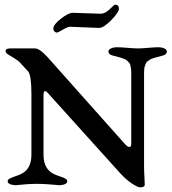

<svg xmlns="http://www.w3.org/2000/svg" viewBox="-20 -794 737 825"><path d="M406 -674Q394 -674 344 -676.5Q294 -679 282 -679Q271 -679 250 -666.5Q229 -654 225 -654Q219 -654 214 -659Q209 -664 209 -671Q209 -688 241.5 -713.5Q274 -739 293 -739Q305 -739 352.5 -737Q400 -735 412 -735Q432 -735 451.5 -754.5Q471 -774 474 -774Q491 -774 491 -757Q491 -741 458 -707.5Q425 -674 406 -674ZM167 -129Q167 -66 214 -45Q220 -42 236.5 -36.5Q253 -31 261 -26.5Q269 -22 269 -15Q269 -1 237 2Q235 2 220 0.5Q205 -1 182 -2.5Q159 -4 138 -4Q117 -4 96 -2.5Q75 -1 61.5 0.5Q48 2 46 2Q13 -1 13 -15Q13 -22 21 -26.5Q29 -31 45.5 -36.5Q62 -42 68 -45Q115 -66 115 -129V-390Q115 -470 101 -487L64 -527Q55 -536 39.5 -545Q24 -554 14 -560.5Q4 -567 4 -575Q4 -586 25 -586H130Q150 -586 183 -550L516 -176Q523 -168 529 -164.5Q535 -161 539.5 -163.5Q544 -166 544 -176V-482Q544 -493 542.5 -501.5Q541 -510 539.5 -516Q538 -522 532.5 -527Q527 -532 525 -534.5Q523 -537 513 -541Q503 -545 499.5 -546Q496 -547 481.5 -551Q467 -555 462 -556Q446 -561 446 -573Q446 -581 457 -586Q468 -591 481 -591Q501 -591 527.5 -588.5Q554 -586 572 -586Q590 -586 617.5 -588.5Q645 -591 662 -591Q675 -591 686 -586Q697 -581 697 -573Q697 -561 682 -556Q676 -554 664.5 -551Q653 -548 648.5 -547Q644 -546 635.5 -543Q627 -540 624 -537.5Q621 -535 615.5 -531.5Q610 -528 608 -523.5Q606 -519 603.5 -513Q601 -507 600 -499.5Q599 -492 599 -482V-83Q599 -57 600.5 -34.5Q602 -12 602 -1Q602 11 582 11Q572 11 547.5 -5Q523 -21 497 -49L186 -394Q167 -415 167 -384Z"/></svg>

Font: EB Garamond 08
Style: Regular
Weight: 400
Version: Version 0.016 ; ttfautohint (v1.5)